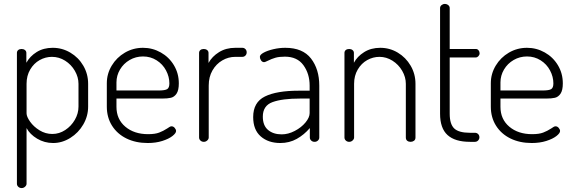

<svg xmlns="http://www.w3.org/2000/svg" viewBox="-20 -721 2918 976"><path d="M114 -452V-402Q132 -435 166.5 -456.5Q201 -478 248 -478Q296 -478 337.5 -453.5Q379 -429 403.5 -387Q428 -345 428 -295V-179Q428 -131 403.5 -88.5Q379 -46 337.5 -20Q296 6 250 6Q206 6 169 -16Q132 -38 115 -70V213Q115 221 107.5 228Q100 235 90 235Q80 235 73 228.5Q66 222 66 213V-452Q66 -461 72.5 -466.5Q79 -472 90 -472Q100 -472 107 -466.5Q114 -461 114 -452ZM244 -432Q211 -432 181.5 -415.5Q152 -399 133.5 -367.5Q115 -336 115 -295V-145Q115 -128 133 -102.5Q151 -77 181 -58.5Q211 -40 246 -40Q281 -40 311.5 -60Q342 -80 360.5 -112Q379 -144 379 -179V-295Q379 -329 360.5 -361Q342 -393 311 -412.5Q280 -432 244 -432Z M889 -297Q889 -262 877.5 -245Q866 -228 849 -224Q832 -220 804 -220H572V-178Q572 -115 617 -77Q662 -39 733 -39Q768 -39 789 -47Q810 -55 830 -68Q836 -72 841.5 -75.5Q847 -79 852 -79Q861 -79 868 -71Q875 -63 875 -55Q875 -44 856.5 -29.5Q838 -15 805 -4.5Q772 6 731 6Q670 6 623 -17Q576 -40 549.5 -82Q523 -124 523 -179V-298Q523 -346 548 -387.5Q573 -429 615 -453.5Q657 -478 707 -478Q755 -478 797 -454.5Q839 -431 864 -389.5Q889 -348 889 -297ZM841 -297Q841 -331 824 -363Q807 -395 776 -414.5Q745 -434 707 -434Q670 -434 639 -416Q608 -398 590 -367.5Q572 -337 572 -302V-261H785Q819 -261 830 -268Q841 -275 841 -297Z M1041 -286V-22Q1041 -14 1033.5 -7Q1026 0 1016 0Q1006 0 999 -6.5Q992 -13 992 -22V-452Q992 -461 998.5 -466.5Q1005 -472 1016 -472Q1026 -472 1033 -466.5Q1040 -461 1040 -452V-401Q1058 -434 1093.5 -456Q1129 -478 1176 -478H1212Q1221 -478 1227.5 -471.5Q1234 -465 1234 -455Q1234 -445 1227.5 -438.5Q1221 -432 1212 -432H1176Q1141 -432 1110 -414Q1079 -396 1060 -363Q1041 -330 1041 -286Z M1603 -286V-22Q1603 -13 1596 -6.5Q1589 0 1579 0Q1569 0 1562 -6.5Q1555 -13 1555 -22V-70Q1526 -36 1488.5 -15Q1451 6 1405 6Q1344 6 1305.5 -27.5Q1267 -61 1267 -126Q1267 -201 1326.5 -230.5Q1386 -260 1500 -260H1554V-286Q1554 -346 1522.5 -389.5Q1491 -433 1428 -433Q1399 -433 1380 -427.5Q1361 -422 1341 -412Q1327 -405 1323 -405Q1313 -405 1307 -414Q1301 -423 1301 -432Q1301 -443 1320.5 -453.5Q1340 -464 1370 -471Q1400 -478 1430 -478Q1519 -478 1561 -423.5Q1603 -369 1603 -286ZM1316 -128Q1316 -83 1342.5 -60.5Q1369 -38 1412 -38Q1445 -38 1478.5 -55.5Q1512 -73 1533 -98.5Q1554 -124 1554 -146V-220H1505Q1415 -220 1365.5 -202Q1316 -184 1316 -128Z M1755 0Q1745 0 1738 -6.5Q1731 -13 1731 -22V-452Q1731 -461 1737.5 -466.5Q1744 -472 1755 -472Q1765 -472 1772 -466.5Q1779 -461 1779 -452V-402Q1796 -434 1831 -456Q1866 -478 1913 -478Q1961 -478 2002 -453.5Q2043 -429 2067.5 -387Q2092 -345 2092 -295V-22Q2092 -11 2084.5 -5.5Q2077 0 2067 0Q2057 0 2050 -5.5Q2043 -11 2043 -22V-295Q2043 -329 2024.5 -361Q2006 -393 1975 -412.5Q1944 -432 1909 -432Q1876 -432 1846.5 -415.5Q1817 -399 1798.5 -367.5Q1780 -336 1780 -295V-22Q1780 -14 1772.5 -7Q1765 0 1755 0Z M2369 -46H2394Q2404 -46 2410.5 -39.5Q2417 -33 2417 -23Q2417 -14 2410.5 -7Q2404 0 2394 0H2369Q2293 0 2255 -34.5Q2217 -69 2217 -143V-680Q2217 -689 2224.5 -695Q2232 -701 2241 -701Q2251 -701 2258.5 -695Q2266 -689 2266 -680V-472H2399Q2407 -472 2412.5 -465.5Q2418 -459 2418 -450Q2418 -442 2412 -435.5Q2406 -429 2399 -429H2266V-143Q2266 -90 2289 -68Q2312 -46 2369 -46Z M2841 -297Q2841 -262 2829.5 -245Q2818 -228 2801 -224Q2784 -220 2756 -220H2524V-178Q2524 -115 2569 -77Q2614 -39 2685 -39Q2720 -39 2741 -47Q2762 -55 2782 -68Q2788 -72 2793.5 -75.5Q2799 -79 2804 -79Q2813 -79 2820 -71Q2827 -63 2827 -55Q2827 -44 2808.5 -29.5Q2790 -15 2757 -4.5Q2724 6 2683 6Q2622 6 2575 -17Q2528 -40 2501.5 -82Q2475 -124 2475 -179V-298Q2475 -346 2500 -387.5Q2525 -429 2567 -453.5Q2609 -478 2659 -478Q2707 -478 2749 -454.5Q2791 -431 2816 -389.5Q2841 -348 2841 -297ZM2793 -297Q2793 -331 2776 -363Q2759 -395 2728 -414.5Q2697 -434 2659 -434Q2622 -434 2591 -416Q2560 -398 2542 -367.5Q2524 -337 2524 -302V-261H2737Q2771 -261 2782 -268Q2793 -275 2793 -297Z"/></svg>

Font: Dosis
Style: Regular
Weight: 400
Designer: Edgar Tolentino, Pablo Impallari, Igino Marini
Foundry: Edgar Tolentino, Pablo Impallari, Igino Marini
Version: Version 1.007;Glyphs 3.1.1 (3134)